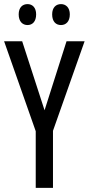

<svg xmlns="http://www.w3.org/2000/svg" viewBox="-20 -915 432 935"><path d="M71 -845C71 -810 90 -793 114 -793C138 -793 156 -810 156 -845C156 -878 138 -895 114 -895C90 -895 71 -879 71 -845ZM234 -845C234 -810 252 -793 277 -793C301 -793 320 -810 320 -845C320 -878 301 -895 277 -895C253 -895 234 -879 234 -845ZM197 -378 88 -714H0L154 -276V0H238V-278L392 -714H304Z"/></svg>

Font: Noto Sans Thai Looped ExtraCondensed
Style: Regular
Weight: 400
Width: 2
Designer: Sasikarn Vongin, Ben Mitchell
Foundry: The Fontpad Ltd
Version: Version 1.001